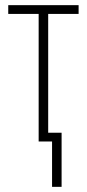

<svg xmlns="http://www.w3.org/2000/svg" viewBox="-20 -549 336 745"><path d="M285 -529H12V-495H130V0H182V176H219V-34H167V-495H285Z"/></svg>

Font: Noto Sans Condensed ExtraLight
Style: Regular
Weight: 200
Width: 3
Designer: Monotype Design Team
Foundry: Monotype Imaging Inc.
Version: Version 2.013